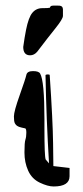

<svg xmlns="http://www.w3.org/2000/svg" viewBox="-20 -674 301 694"><path d="M88.9 -474.1C98.6 -474.1 107.3 -478.5 114.7 -487.3C141.1 -522.1 163.2 -550.5 180.9 -572.5C198.6 -594.5 207.5 -609.2 207.5 -616.7V-631.1V-635.7V-639.6C207.5 -641.3 207.4 -642.6 207 -643.6C206.7 -644.5 206.4 -645.6 206.1 -646.7C205.7 -647.9 205.2 -648.8 204.6 -649.4C203.9 -650.1 202.7 -651 200.9 -652.1C199.1 -653.2 194.6 -653.8 187.3 -653.8H174.1C172.6 -653.8 170.7 -653.6 168.2 -653.3C165.8 -653 164 -652.2 162.8 -650.9C161.7 -649.6 160.8 -647.9 160.2 -646C156.6 -645 147.5 -644.5 132.8 -644.5C118.2 -644.5 106.2 -638.9 96.9 -627.7C87.6 -616.5 80.1 -596 74.2 -566.4C70.6 -548.5 67.2 -527.8 64 -504.4C64 -484.2 72.3 -474.1 88.9 -474.1ZM231.4 -37.1V-66.9L172.9 -73.7L171.9 -155.3C171.2 -209.6 167.2 -292 159.7 -402.3C159.7 -404.3 157.1 -405.2 152.1 -405C147.1 -404.9 144.5 -403.8 144.5 -401.9C146.5 -296.1 150.7 -189.9 157.2 -83.5L145 -97.7C142.1 -105.5 140.6 -142.9 140.6 -210V-243.2C140.6 -335.6 135.4 -390.6 125 -408.2C121.7 -414.1 113.1 -417 99.1 -417C85.1 -417 77.1 -412.4 75.2 -403.1C73.2 -393.8 65.3 -369.5 51.3 -330.3C37.3 -291.1 30.3 -265.4 30.3 -253.2C30.3 -241 31.4 -232.7 33.7 -228.5C36 -224.3 38.5 -221.3 41.3 -219.5C44 -217.7 46.8 -216.3 49.6 -215.3C52.3 -214.4 55.1 -213.5 57.9 -212.9C60.6 -212.2 62.8 -211.8 64.5 -211.4C66.1 -211.1 68.3 -210.6 71 -210C73.8 -209.3 75.2 -204.1 75.2 -194.3C75.2 -184.6 74.1 -176.2 71.8 -169.2C69.5 -162.2 68.4 -146.7 68.4 -122.8C68.4 -98.9 72.8 -77 81.8 -57.1C90.7 -37.3 104.8 -22.8 124 -13.7C143.2 -4.6 159.8 0 173.8 0C212.2 0 231.4 -12.4 231.4 -37.1Z"/></svg>

Font: Drukaatie burti
Style: Regular
Weight: 400
Version: Version 0.14.4